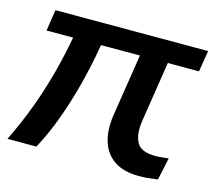

<svg xmlns="http://www.w3.org/2000/svg" viewBox="-80 -588 776 691"><g transform="rotate(15 308.5 -242.5)"><path d="M490 7Q434 7 399 -16Q364 -39 350.5 -82Q337 -125 346 -183L382 -413H237Q223 -330 204 -258Q185 -186 161.5 -122Q138 -58 107 0H-1Q33 -69 58 -136.5Q83 -204 101.5 -272.5Q120 -341 133 -413H34L46 -492H615L602 -413H486L452 -195Q447 -166 449 -144Q451 -122 459.5 -107Q468 -92 485.5 -85Q503 -78 530 -78Q540 -78 552 -79.5Q564 -81 578 -82L560 1Q540 4 523.5 5.5Q507 7 490 7Z"/></g></svg>

Font: Nunito Sans 10pt SemiBold
Style: Italic
Weight: 600
Italic angle: -9°
Designer: Vernon Adams
Foundry: Vernon Adams
Version: Version 3.101;gftools[0.9.27]